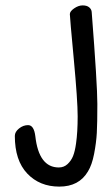

<svg xmlns="http://www.w3.org/2000/svg" viewBox="-20 -688 410 712"><path d="M320 -644Q341 -374 341 -302.5Q341 -231 339 -195Q337 -159 329 -117.5Q321 -76 306 -52Q273 4 200 4Q127 4 81 -44.5Q35 -93 35 -184Q35 -199 50.5 -211.5Q66 -224 84 -224Q106 -224 111 -183Q124 -67 198 -67Q217 -67 230.5 -79.5Q244 -92 251 -109.5Q258 -127 262 -156Q268 -198 268 -256.5Q268 -315 253.5 -470Q239 -625 239 -635.5Q239 -646 255 -657Q271 -668 286.5 -668Q302 -668 310.5 -661Q319 -654 320 -644Z"/></svg>

Font: Patrick Hand SC
Style: Regular
Weight: 400
Designer: Patrick Wagesreiter
Foundry: Patrick Wagesreiter
Version: Version 1.003;PS 001.003;hotconv 1.0.70;makeotf.lib2.5.58329